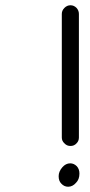

<svg xmlns="http://www.w3.org/2000/svg" viewBox="-20 -704 342 730"><path d="M248 -149C257.3 -149 265 -152.3 271 -159C277 -165 280 -172.3 280 -181V-651C280 -659.7 277 -667.3 271 -674C264.3 -680.7 256.7 -684 248 -684C239.3 -684 231.7 -680.7 225 -674C218.3 -667.3 215 -659.7 215 -651V-181C215 -172.3 218.3 -165 225 -159C231 -152.3 238.7 -149 248 -149ZM239 6C250.3 6 260.3 1 269 -9C277.7 -17.7 282 -29.3 282 -44C282 -55.3 278.7 -64.7 272 -72C264.7 -79.3 256.3 -83 247 -83C235.7 -83 225.7 -78 217 -68C207.7 -57.3 203 -46 203 -34C203 -22 206.3 -12.7 213 -6C220.3 2 229 6 239 6Z"/></svg>

Font: naYanakamik
Style: Regular
Weight: 500
Designer: Nagarjuna G.,Vikas B.,Ruchir J.,Tushar G.,Vinay J.
Foundry: gnowledge lab
Version: 1.1